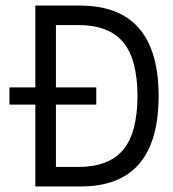

<svg xmlns="http://www.w3.org/2000/svg" viewBox="-20 -670 620 690"><path d="M107 0V-294H14V-356H107V-650H267Q550 -650 550 -325Q550 0 271 0ZM181 -70H261Q371 -70 422.5 -131.5Q474 -193 474 -325Q474 -457 422.5 -518.5Q371 -580 261 -580H181V-356H326V-294H181Z"/></svg>

Font: Sometype Mono
Style: Regular
Weight: 400
Monospace: yes
Designer: Ryoichi Tsunekawa
Foundry: Dharma Type
Version: Version 1.000; ttfautohint (v1.8.3)